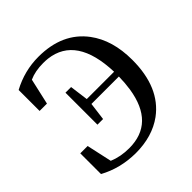

<svg xmlns="http://www.w3.org/2000/svg" viewBox="-202 -910 1082 1082"><g transform="rotate(-45 339.0 -369.0)"><path d="M54.7 -534.2V-701.2Q154.3 -754.9 265.6 -754.9Q456.1 -754.9 552.7 -626Q627.9 -525.4 627.9 -368.2Q627.9 -148.4 492.2 -47.9Q402.3 17.6 269.5 17.6Q147.5 16.6 47.9 -38.1V-203.1H106.4L139.6 -51.8Q195.3 -28.3 263.7 -28.3Q463.9 -28.3 500 -258.8Q506.8 -303.7 507.8 -355.5H289.1L275.4 -249H230.5V-503.9H275.4L290 -393.6H507.8Q498 -684.6 296.9 -709Q278.3 -710.9 259.8 -710.9Q195.3 -710.9 148.4 -689.5L113.3 -534.2Z"/></g></svg>

Font: GenYoMin JP SemiBold
Style: Regular
Weight: 600
Version: Version 1.001;PS 1;hotconv 16.6.51;makeotf.lib2.5.65220 DEVE